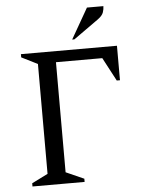

<svg xmlns="http://www.w3.org/2000/svg" viewBox="-58 -908 710 954"><g transform="rotate(-5 297.0 -431.0)"><path d="M65 0V-16L145 -56V-604L65 -644V-660H544V-488H528L466 -605H235V-56L325 -16V0ZM325 -710 412 -862H494Q494 -847 488.5 -831Q483 -815 461 -799L336 -710Z"/></g></svg>

Font: Spectral
Style: Regular
Weight: 400
Designer: Jean-Baptiste Levee
Foundry: Production Type
Version: Version 2.001